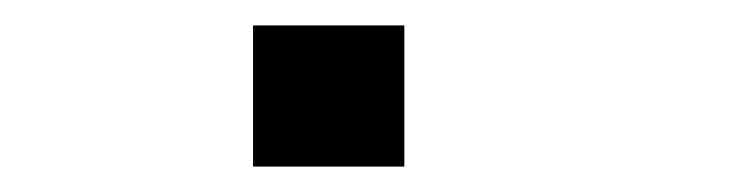

<svg xmlns="http://www.w3.org/2000/svg" viewBox="-20 -181 580 151"><path d="M179 -161H298V-50H179Z"/></svg>

Font: ibm3270
Style: Regular
Weight: 400
Monospace: yes
Version: Version 2.0.3